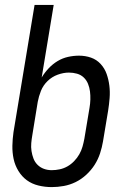

<svg xmlns="http://www.w3.org/2000/svg" viewBox="-20 -755 515 783"><path d="M191 8Q163 8 136.5 1.5Q110 -5 89.5 -20Q69 -35 55 -58Q41 -81 35.5 -107Q30 -133 30.5 -160.5Q31 -188 35 -216L121 -735H199L150 -439Q162 -459 178.5 -476.5Q195 -494 215 -506Q235 -518 257.5 -523Q280 -528 302 -528Q328 -528 351 -520Q374 -512 390.5 -494Q407 -476 415 -453Q423 -430 426 -405.5Q429 -381 427 -355Q425 -329 421 -304L400 -178Q396 -154 388 -129.5Q380 -105 366 -83Q352 -61 332 -42.5Q312 -24 288.5 -12.5Q265 -1 240 3.5Q215 8 191 8ZM191 -61Q207 -61 223.5 -64.5Q240 -68 255 -76.5Q270 -85 282.5 -98Q295 -111 303.5 -126Q312 -141 316.5 -157Q321 -173 324 -189L345 -315Q348 -332 348.5 -349Q349 -366 347 -382Q345 -398 339 -413Q333 -428 321.5 -439Q310 -450 294 -454.5Q278 -459 261 -459Q239 -459 215.5 -450.5Q192 -442 174 -424.5Q156 -407 147 -384.5Q138 -362 134 -340L112 -205Q109 -188 107.5 -171.5Q106 -155 108.5 -139Q111 -123 116.5 -108.5Q122 -94 133 -83Q144 -72 159 -66.5Q174 -61 191 -61Z"/></svg>

Font: Iosevka QP
Style: Italic
Weight: 400
Italic angle: -9°
Designer: Belleve Invis
Foundry: Belleve Invis
Version: Version 20.0.0; ttfautohint (v1.8.4)